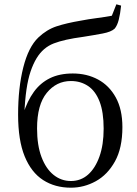

<svg xmlns="http://www.w3.org/2000/svg" viewBox="-20 -856 636 891"><path d="M309 15Q235 15 180 -20.5Q125 -56 94.5 -130.5Q64 -205 64 -324Q64 -448 88 -543Q112 -638 158 -682Q197 -719 243 -734Q289 -749 354 -760Q390 -767 428.5 -772Q467 -777 499 -783L520 -836L542 -830Q538 -791 531 -764Q524 -737 512 -723Q496 -708 456.5 -700.5Q417 -693 366 -685Q321 -679 287.5 -671.5Q254 -664 229.5 -654.5Q205 -645 185 -628Q146 -595 122 -524.5Q98 -454 93 -326L88 -328Q107 -388 137 -429.5Q167 -471 211.5 -493Q256 -515 318 -515Q383 -515 435 -487Q487 -459 517.5 -403.5Q548 -348 548 -266Q548 -169 513.5 -107Q479 -45 424.5 -15Q370 15 309 15ZM309 -16Q355 -16 388.5 -45.5Q422 -75 441.5 -129.5Q461 -184 461 -259Q461 -336 442 -385Q423 -434 388.5 -457Q354 -480 309 -480Q242 -480 197 -425Q152 -370 152 -260Q152 -182 172.5 -127.5Q193 -73 228.5 -44.5Q264 -16 309 -16Z"/></svg>

Font: Noto Serif KR
Style: Regular
Weight: 400
Designer: Ryoko NISHIZUKA  (kana & ideographs); Frank Grießhammer (Latin, Greek & Cyrillic); Wenlong ZHANG  (bopomofo); Sandoll Co
Foundry: Adobe
Version: Version 2.003-H1;hotconv 1.1.1;makeotfexe 2.6.0